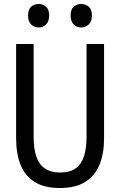

<svg xmlns="http://www.w3.org/2000/svg" viewBox="-20 -935 603 965"><path d="M281 10Q204 10 155 -20Q106 -50 83.5 -106Q61 -162 61 -241V-714H149V-245Q149 -189 162 -149.5Q175 -110 204.5 -89Q234 -68 282 -68Q333 -68 362 -90Q391 -112 403 -152Q415 -192 415 -246V-714H503V-240Q503 -164 480.5 -108Q458 -52 409 -21Q360 10 281 10ZM388 -797Q366 -797 350.5 -812Q335 -827 335 -857Q335 -888 350.5 -901.5Q366 -915 388 -915Q410 -915 426 -901.5Q442 -888 442 -857Q442 -827 426 -812Q410 -797 388 -797ZM174 -797Q152 -797 136.5 -812Q121 -827 121 -857Q121 -888 136.5 -901.5Q152 -915 174 -915Q195 -915 211 -901.5Q227 -888 227 -857Q227 -827 211 -812Q195 -797 174 -797Z"/></svg>

Font: Noto Sans Mono SemiCondensed
Style: Regular
Weight: 400
Width: 4
Designer: Monotype Design Team
Foundry: Monotype Imaging Inc.
Version: Version 2.010